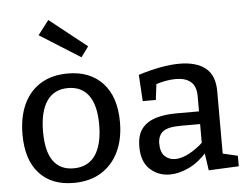

<svg xmlns="http://www.w3.org/2000/svg" viewBox="-56 -885 1238 964"><g transform="rotate(-5 563.5 -403.0)"><path d="M295 -540Q407 -540 471 -470.5Q535 -401 535 -274Q535 -188 504 -124Q473 -60 415.5 -25Q358 10 277 10Q166 10 104 -58.5Q42 -127 42 -254Q42 -343 72 -407Q102 -471 158.5 -505.5Q215 -540 295 -540ZM290 -467Q219 -467 182.5 -413.5Q146 -360 146 -259Q146 -160 181 -111.5Q216 -63 283 -63Q332 -63 364.5 -87Q397 -111 413.5 -157.5Q430 -204 430 -269Q430 -368 394 -417.5Q358 -467 290 -467ZM221 -816 409 -667 371 -615 166 -744Z M1035 -54 1020 -75 1110 -54V-1L958 6L944 -90L952 -87Q909 -38 859 -14Q809 10 762 10Q704 10 662.5 -28Q621 -66 621 -142Q621 -200 646 -232.5Q671 -265 716 -279Q761 -293 822 -293H944L935 -282V-368Q935 -420 908 -442.5Q881 -465 833 -465Q808 -465 780.5 -460Q753 -455 721 -444L735 -458L724 -369H658L650 -502Q711 -521 762.5 -530.5Q814 -540 858 -540Q942 -540 988.5 -503Q1035 -466 1035 -386ZM722 -149Q722 -106 743 -85.5Q764 -65 796 -65Q828 -65 866.5 -85.5Q905 -106 941 -140L935 -115V-239L944 -229H838Q772 -229 747 -209Q722 -189 722 -149Z"/></g></svg>

Font: Bitter Thin Medium
Style: Regular
Weight: 500
Version: Version 3.021